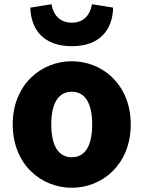

<svg xmlns="http://www.w3.org/2000/svg" viewBox="-20 -872 677 906"><path d="M319 14C463 14 597 -96 597 -285C597 -473 463 -583 319 -583C174 -583 40 -473 40 -285C40 -96 174 14 319 14ZM319 -130C252 -130 222 -190 222 -285C222 -379 252 -439 319 -439C385 -439 415 -379 415 -285C415 -190 385 -130 319 -130ZM319 -654C452 -654 511 -732 514 -836L414 -852C406 -804 377 -765 319 -765C260 -765 231 -804 223 -852L123 -836C126 -732 186 -654 319 -654Z"/></svg>

Font: Source Han Sans HK Heavy
Style: Regular
Weight: 900
Designer: Ryoko NISHIZUKA 西塚涼子 (kana, bopomofo & ideographs); Paul D. Hunt (Latin, Greek & Cyrillic); Sandoll Communications 산돌커뮤니
Foundry: Adobe
Version: Version 2.000;hotconv 1.0.107;makeotfexe 2.5.65593